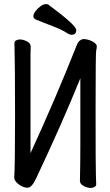

<svg xmlns="http://www.w3.org/2000/svg" viewBox="-20 -906 540 944"><path d="M426 18Q410 18 391.5 8.5Q373 -1 373 -17Q375 -103 375 -188V-521Q285 -299 160 -34Q137 17 116 17Q94 17 72 0.5Q50 -16 50 -33Q54 -89 54 -339Q54 -587 51 -695Q51 -703 59.5 -707.5Q68 -712 78 -712Q94 -712 112.5 -702.5Q131 -693 131 -677L130 -640V-153Q254 -423 357 -683Q366 -709 389 -714Q409 -714 430 -704.5Q451 -695 456 -681Q456 -668 453 -658.5Q450 -649 450 -373Q450 -74 451.5 -45Q453 -16 453 1Q453 8 445 13Q437 18 426 18ZM331 -735Q325 -735 315 -740Q285 -760 242.5 -776Q200 -792 154 -811Q144 -817 144 -826Q144 -837 154 -850.5Q164 -864 179 -875Q194 -886 206 -886Q214 -886 218 -883Q355 -782 355 -758Q355 -735 331 -735Z"/></svg>

Font: LXGW WenKai Mono TC
Style: Bold
Weight: 700
Designer: LXGW / Fontworks Inc.
Foundry: LXGW / Fontworks Inc.
Version: Version 1.330